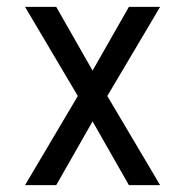

<svg xmlns="http://www.w3.org/2000/svg" viewBox="-20 -540 540 560"><path d="M53 0 207 -260 53 -520H144L250 -334L356 -520H447L293 -260L447 0H356L250 -186L144 0Z"/></svg>

Font: Iosevka Term SS14
Style: Regular
Weight: 400
Monospace: yes
Designer: Belleve Invis
Foundry: Belleve Invis
Version: Version 24.1.1; ttfautohint (v1.8.4)